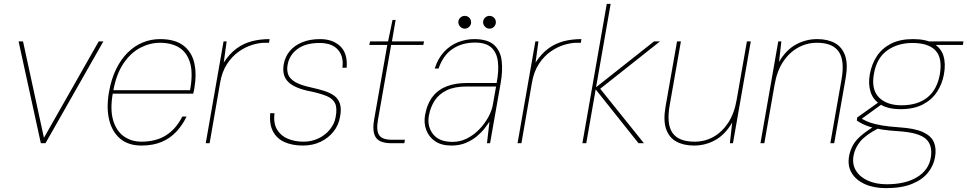

<svg xmlns="http://www.w3.org/2000/svg" viewBox="-20 -740 4998 992"><path d="M191 0 76 -526H99L207 -28L490 -526H514L215 0Z M711 12Q643 12 601 -23.5Q559 -59 544 -121Q529 -183 543 -264Q555 -332 580 -383Q605 -434 640 -468.5Q675 -503 717.5 -520.5Q760 -538 807 -538Q883 -538 926.5 -505.5Q970 -473 983.5 -416Q997 -359 984 -283Q983 -275 981.5 -269.5Q980 -264 978 -256H553L556 -274H962Q978 -362 962 -415.5Q946 -469 906 -494Q866 -519 806 -519Q755 -519 705.5 -493.5Q656 -468 618.5 -413Q581 -358 565 -270L563 -259Q548 -175 564.5 -119Q581 -63 620 -35.5Q659 -8 710 -8Q786 -8 838 -41Q890 -74 922 -138H944Q923 -94 891.5 -60Q860 -26 815.5 -7Q771 12 711 12Z M1043 0 1135 -526H1151L1136 -417Q1167 -464 1203 -490Q1239 -516 1281.5 -527Q1324 -538 1373 -538L1370 -519H1347Q1320 -519 1284.5 -508.5Q1249 -498 1214.5 -474Q1180 -450 1153.5 -410Q1127 -370 1117 -311L1063 0Z M1545 12Q1491 12 1451 -5.5Q1411 -23 1391 -60Q1371 -97 1376 -155H1398Q1392 -103 1411.5 -70.5Q1431 -38 1467.5 -23Q1504 -8 1548 -8Q1590 -8 1625.5 -25Q1661 -42 1684.5 -71Q1708 -100 1714 -134Q1723 -181 1711.5 -205.5Q1700 -230 1669.5 -243Q1639 -256 1589 -267Q1546 -275 1516 -287.5Q1486 -300 1469 -317Q1452 -334 1446.5 -356.5Q1441 -379 1446 -408Q1453 -447 1477 -476Q1501 -505 1541 -521.5Q1581 -538 1634 -538Q1699 -538 1738 -501Q1777 -464 1771 -390H1749Q1757 -447 1726.5 -482.5Q1696 -518 1631 -518Q1558 -518 1516 -486Q1474 -454 1466 -405Q1461 -379 1468.5 -356.5Q1476 -334 1504 -317Q1532 -300 1588 -288Q1624 -280 1654.5 -270.5Q1685 -261 1706 -246Q1727 -231 1736 -205Q1745 -179 1737 -137Q1730 -94 1703.5 -60.5Q1677 -27 1636.5 -7.5Q1596 12 1545 12Z M2002 0Q1966 0 1943.5 -11Q1921 -22 1913 -49Q1905 -76 1913 -122L1981 -508H1888L1892 -526H1985L2008 -637H2024L2005 -526H2171L2167 -508H2001L1933 -122Q1923 -67 1938.5 -42.5Q1954 -18 2004 -18H2072L2069 0Z M2312 12Q2261 12 2228.5 -10Q2196 -32 2182.5 -68Q2169 -104 2176 -145Q2187 -205 2216 -241.5Q2245 -278 2289.5 -294.5Q2334 -311 2388 -311H2546Q2558 -374 2552.5 -421Q2547 -468 2519 -494Q2491 -520 2434 -520Q2367 -520 2318 -487Q2269 -454 2246 -386H2226Q2243 -439 2274.5 -472.5Q2306 -506 2346.5 -522Q2387 -538 2430 -538Q2500 -538 2533 -507.5Q2566 -477 2572 -426Q2578 -375 2567 -312L2512 0H2496L2509 -111Q2500 -98 2484 -77Q2468 -56 2444 -36Q2420 -16 2387.5 -2Q2355 12 2312 12ZM2318 -7Q2359 -7 2394.5 -25.5Q2430 -44 2457.5 -73Q2485 -102 2503 -135Q2521 -168 2526 -197L2543 -293H2390Q2328 -293 2288 -273.5Q2248 -254 2226 -220.5Q2204 -187 2196 -143Q2186 -88 2217 -47.5Q2248 -7 2318 -7ZM2381 -592Q2368 -592 2358 -602Q2348 -612 2348 -625Q2348 -639 2358 -648.5Q2368 -658 2381 -658Q2395 -658 2404.5 -648.5Q2414 -639 2414 -625Q2414 -612 2404.5 -602Q2395 -592 2381 -592ZM2509 -592Q2496 -592 2486 -602Q2476 -612 2476 -625Q2476 -639 2486 -648.5Q2496 -658 2509 -658Q2523 -658 2532.5 -648.5Q2542 -639 2542 -625Q2542 -612 2532.5 -602Q2523 -592 2509 -592Z M2654 0 2746 -526H2762L2747 -417Q2778 -464 2814 -490Q2850 -516 2892.5 -527Q2935 -538 2984 -538L2981 -519H2958Q2931 -519 2895.5 -508.5Q2860 -498 2825.5 -474Q2791 -450 2764.5 -410Q2738 -370 2728 -311L2674 0Z M3279 0 3053 -284 3359 -526H3390L3078 -279L3079 -284L3307 0ZM2989 0 3115 -720H3135L3009 0Z M3566 12Q3512 12 3474.5 -8.5Q3437 -29 3421.5 -73.5Q3406 -118 3419 -191L3478 -526H3498L3440 -196Q3423 -99 3454.5 -53.5Q3486 -8 3569 -8Q3622 -8 3666.5 -33Q3711 -58 3742.5 -106Q3774 -154 3786 -224L3839 -526H3859L3767 0H3751L3763 -107Q3727 -45 3676 -16.5Q3625 12 3566 12Z M3909 0 4001 -526H4017L4005 -420Q4041 -482 4092.5 -510Q4144 -538 4202 -538Q4256 -538 4293.5 -517.5Q4331 -497 4346.5 -452.5Q4362 -408 4349 -335L4290 0H4270L4328 -330Q4345 -427 4313.5 -473Q4282 -519 4201 -519Q4148 -519 4102.5 -493.5Q4057 -468 4025.5 -420Q3994 -372 3982 -302L3929 0Z M4557 232Q4495 232 4449 211.5Q4403 191 4380.5 154Q4358 117 4367 66Q4373 35 4387 10Q4401 -15 4428 -38.5Q4455 -62 4500 -89L4520 -78Q4454 -44 4425.5 -10Q4397 24 4390 64Q4382 108 4402.5 141.5Q4423 175 4464.5 193.5Q4506 212 4561 212Q4658 212 4718 175.5Q4778 139 4789 75Q4800 11 4764 -22Q4728 -55 4624 -62Q4574 -65 4538.5 -70.5Q4503 -76 4478.5 -83.5Q4454 -91 4437 -99.5Q4420 -108 4407 -117L4409 -133L4517 -210L4538 -203L4422 -119L4418 -133Q4431 -128 4444 -120.5Q4457 -113 4477.5 -106Q4498 -99 4533.5 -92.5Q4569 -86 4628 -82Q4706 -77 4748.5 -57.5Q4791 -38 4805 -5.5Q4819 27 4811 72Q4804 115 4775 151.5Q4746 188 4692.5 210Q4639 232 4557 232ZM4633 -176Q4568 -176 4529.5 -200Q4491 -224 4478 -265Q4465 -306 4474 -356Q4484 -411 4511.5 -451.5Q4539 -492 4585 -515Q4631 -538 4697 -538Q4765 -538 4803.5 -515Q4842 -492 4854.5 -451.5Q4867 -411 4857 -356Q4848 -306 4821 -265Q4794 -224 4747.5 -200Q4701 -176 4633 -176ZM4638 -196Q4721 -196 4771.5 -236.5Q4822 -277 4836 -357Q4850 -440 4813.5 -479Q4777 -518 4694 -518Q4618 -518 4563.5 -479Q4509 -440 4495 -357Q4481 -277 4521.5 -236.5Q4562 -196 4638 -196ZM4784 -508 4778 -526H4958L4955 -508Z"/></svg>

Font: DM Sans 9pt Thin
Style: Italic
Weight: 250
Italic angle: -10°
Version: Version 4.004;gftools[0.9.30]